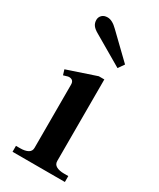

<svg xmlns="http://www.w3.org/2000/svg" viewBox="-185 -780 699 842"><g transform="rotate(30 164.5 -359.5)"><path d="M98 -635Q78 -646 69.5 -657.5Q61 -669 61 -685Q61 -699 71 -709Q81 -719 99 -719Q123 -719 151 -691L268 -578L247 -548ZM32 -30H53Q78 -30 92.5 -38Q107 -46 107 -63V-383Q107 -408 83 -408Q78 -408 69.5 -405Q61 -402 56 -401L48 -427L194 -476H222V-63Q222 -46 236.5 -38Q251 -30 275 -30H297V0H32Z"/></g></svg>

Font: Taviraj Medium
Style: Regular
Weight: 500
Designer: Katatrad Team
Foundry: CadsonDemak
Version: Version 1.001